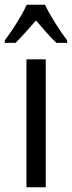

<svg xmlns="http://www.w3.org/2000/svg" viewBox="-46 -786 302 806"><path d="M143 -766H66C47 -723 10 -665 -26 -616V-606H19C43 -629 74 -665 105 -700C135 -665 163 -632 191 -606H236V-616C203 -660 164 -721 143 -766ZM146 0V-537H65V0Z"/></svg>

Font: Noto Sans Myanmar UI ExtraCondensed
Style: Regular
Weight: 400
Width: 2
Designer: Monotype Design Team
Foundry: Monotype Imaging Inc.
Version: Version 2.103